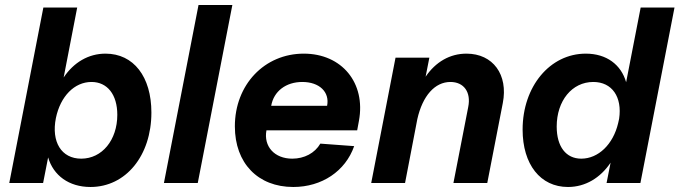

<svg xmlns="http://www.w3.org/2000/svg" viewBox="-20 -730 2711 766"><path d="M341 16C482 16 584 -109 584 -281C584 -424 513 -516 401 -516C333 -516 274 -481 234 -421L288 -700H153L17 0H152L172 -102C193 -30 255 16 341 16ZM304 -97C225 -97 184 -164 203 -259C221 -346 277 -403 345 -403C408 -403 448 -353 448 -272C448 -171 387 -97 304 -97Z M634 0H769L907 -710H772Z M1150 16C1264 16 1358 -47 1393 -147L1258 -157C1236 -119 1194 -97 1146 -97C1075 -97 1031 -146 1043 -210H1405L1412 -248C1440 -399 1344 -516 1192 -516C1035 -516 917 -392 917 -226C917 -79 1009 16 1150 16ZM1285 -308H1062C1072 -366 1121 -403 1186 -403C1254 -403 1296 -363 1285 -308Z M1848 -303 1789 0H1924L1986 -319C2008 -432 1947 -516 1841 -516C1775 -516 1718 -483 1678 -424L1693 -500H1558L1461 0H1596L1645 -255C1666 -348 1715 -403 1777 -403C1831 -403 1860 -362 1848 -303Z M2246 16C2315 16 2375 -20 2416 -81L2400 0H2535L2671 -700H2536L2478 -402C2458 -472 2400 -516 2317 -516C2174 -516 2065 -385 2065 -213C2065 -74 2136 16 2246 16ZM2299 -97C2238 -97 2201 -145 2201 -225C2201 -328 2262 -403 2347 -403C2422 -403 2463 -343 2450 -256L2446 -238C2426 -154 2367 -97 2299 -97Z"/></svg>

Font: Uncut Sans
Style: Bold Italic
Weight: 700
Italic angle: -11°
Designer: Kasper Nordkvist
Foundry: UNCUT.wtf
Version: Version 1.304;Glyphs 3.2 (3246)